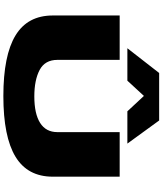

<svg xmlns="http://www.w3.org/2000/svg" viewBox="70 -1052 991 1172"><g transform="rotate(90 566.0 -465.5)"><path d="M74 -292V-700H345V-320Q345 -244 406.5 -211.5Q468 -179 568 -179Q674 -179 730 -214.5Q786 -250 786 -320V-700H1058V-292Q1058 -138 936 -64Q814 10 566 10Q318 10 196 -64Q74 -138 74 -292ZM274 -747 425 -941H715L856 -747H659L565 -848L472 -747Z"/></g></svg>

Font: Georama Extra Expanded ExtraBold
Style: Regular
Weight: 800
Width: 8
Designer: Jean-Baptiste Levee
Foundry: Production Type
Version: Version 1.000